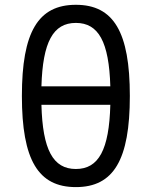

<svg xmlns="http://www.w3.org/2000/svg" viewBox="-20 -762 626 792"><path d="M293 9.8C448.7 9.8 515.6 -102.5 515.6 -366.2C515.6 -629.9 448.7 -742.2 293 -742.2C137.2 -742.2 70.3 -629.9 70.3 -366.2C70.3 -102.5 137.2 9.8 293 9.8ZM293 -64.9C198.7 -64.9 155.8 -144.5 150.9 -329.6H435.1C430.2 -144.5 387.2 -64.9 293 -64.9ZM150.9 -405.8C156.2 -588.9 199.2 -667.5 293 -667.5C386.7 -667.5 429.7 -588.9 435.1 -405.8Z"/></svg>

Font: Cascadia Mono PL SemiLight
Style: Regular
Weight: 350
Monospace: yes
Designer: Aaron Bell
Foundry: Saja Typeworks
Version: Version 2404.023